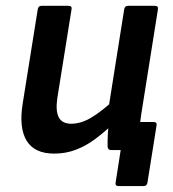

<svg xmlns="http://www.w3.org/2000/svg" viewBox="-20 -512 591 655"><path d="M384.4 122.7Q372.4 122.7 374.4 111L391.7 0H368.4L458.4 -95.9H503.4Q516.1 -95.9 514.1 -84.2L483 111Q481 122.7 470.7 122.7ZM164.5 12Q98.1 12 71.1 -31.6Q44.1 -75.3 57.4 -158.7L108.8 -480.4Q110.8 -492.1 121.8 -492.1H213.4Q226.4 -492.1 224.1 -480.4L175.5 -177Q169.2 -133.4 180.5 -111.7Q191.8 -89.9 223.3 -89.9Q256.6 -89.9 292.1 -111.2Q327.7 -132.5 374.4 -175.9L364.1 -88Q333.9 -59.1 302.9 -36.4Q272 -13.7 238.1 -0.9Q204.3 12 164.5 12ZM359.4 0Q353.8 0 350.6 -3Q347.4 -6 347.1 -11.7Q346.7 -29.7 347.6 -49.2Q348.4 -68.7 351.1 -89.3L349.7 -139.8L403.7 -480.4Q404.7 -486.1 407.8 -489.1Q411 -492.1 416 -492.1H508.3Q520.7 -492.1 518.7 -479.7L462.3 -125.1Q458 -96 455 -67.5Q452 -39 450.6 -11.7Q450.3 0 437.6 0Z"/></svg>

Font: Sofia Sans Hairline
Style: Italic
Weight: 1
Italic angle: -9°
Designer: Botio Nikoltchev, Ani Petrova
Foundry: lettersoup
Version: Version 4.102